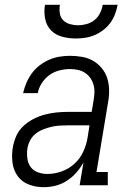

<svg xmlns="http://www.w3.org/2000/svg" viewBox="-20 -770 540 798"><path d="M161 8Q161 8 161 8Q161 8 161 8Q129 8 100 -3Q71 -14 53.5 -38Q36 -62 32 -93.5Q28 -125 33 -156Q37 -180 47 -203.5Q57 -227 76 -245Q95 -263 118 -275Q141 -287 165.5 -293.5Q190 -300 214 -302.5Q238 -305 262 -305H361L369 -353Q372 -370 372.5 -386.5Q373 -403 368.5 -418.5Q364 -434 355 -446.5Q346 -459 333 -467.5Q320 -476 304 -479.5Q288 -483 271 -483Q250 -483 227.5 -477.5Q205 -472 186 -458.5Q167 -445 154 -425Q141 -405 137 -383H76Q81 -405 90 -426Q99 -447 112.5 -465.5Q126 -484 145 -498.5Q164 -513 185 -522Q206 -531 228 -534.5Q250 -538 271 -538Q297 -538 322 -533.5Q347 -529 367.5 -517Q388 -505 403.5 -486Q419 -467 426 -444Q433 -421 433.5 -395.5Q434 -370 429 -344L381 -55H428V0H311L327 -95Q315 -73 297.5 -53Q280 -33 257.5 -18.5Q235 -4 210.5 2Q186 8 161 8ZM177 -47Q206 -47 236 -57.5Q266 -68 289.5 -89.5Q313 -111 326 -139.5Q339 -168 344 -198L352 -249H262Q245 -249 228 -248Q211 -247 194 -243Q177 -239 160 -232.5Q143 -226 128.5 -214.5Q114 -203 105.5 -187Q97 -171 94 -154Q91 -134 93.5 -113Q96 -92 107 -76.5Q118 -61 137 -54Q156 -47 177 -47ZM295 -610Q266 -610 238 -617.5Q210 -625 191.5 -644.5Q173 -664 167.5 -692.5Q162 -721 167 -750H229Q226 -733 228.5 -715.5Q231 -698 242 -686.5Q253 -675 270 -670Q287 -665 304 -665Q322 -665 340 -670Q358 -675 372.5 -686.5Q387 -698 395.5 -715Q404 -732 407 -750H469Q465 -730 458 -711Q451 -692 438.5 -675Q426 -658 409 -645Q392 -632 373 -624Q354 -616 334 -613Q314 -610 295 -610Z"/></svg>

Font: Iosevka Curly Slab LtObl
Style: Regular
Weight: 300
Italic angle: -9°
Monospace: yes
Designer: Belleve Invis
Foundry: Belleve Invis
Version: Version 11.0.0; ttfautohint (v1.8.3)